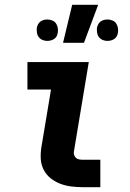

<svg xmlns="http://www.w3.org/2000/svg" viewBox="-20 -778 540 798"><path d="M324 0Q300 0 276 -3Q252 -6 230 -14.5Q208 -23 190 -37.5Q172 -52 161.5 -72.5Q151 -93 149.5 -117Q148 -141 152 -166L192 -406H94V-520H349L287 -147Q286 -140 288.5 -133Q291 -126 296 -121.5Q301 -117 309 -115.5Q317 -114 324 -114H397V0ZM242 -600 280 -758H388L329 -600ZM426 -608Q416 -608 406.5 -612Q397 -616 391 -624Q385 -632 383.5 -642.5Q382 -653 383 -663Q385 -671 388.5 -677.5Q392 -684 398 -688.5Q404 -693 411.5 -695Q419 -697 427 -697Q437 -697 447 -693Q457 -689 462.5 -681Q468 -673 470 -662.5Q472 -652 470 -642Q469 -634 465.5 -627.5Q462 -621 455.5 -616.5Q449 -612 441.5 -610Q434 -608 426 -608ZM176 -608Q166 -608 156.5 -612Q147 -616 141 -624Q135 -632 133.5 -642.5Q132 -653 133 -663Q135 -671 138.5 -677.5Q142 -684 148 -688.5Q154 -693 161.5 -695Q169 -697 177 -697Q187 -697 197 -693Q207 -689 212.5 -681Q218 -673 220 -662.5Q222 -652 220 -642Q219 -634 215.5 -627.5Q212 -621 205.5 -616.5Q199 -612 191.5 -610Q184 -608 176 -608Z"/></svg>

Font: Iosevka Curly Heavy
Style: Italic
Weight: 900
Italic angle: -9°
Monospace: yes
Designer: Belleve Invis
Foundry: Belleve Invis
Version: Version 22.1.2; ttfautohint (v1.8.4)